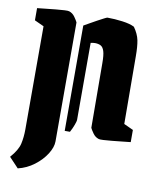

<svg xmlns="http://www.w3.org/2000/svg" viewBox="-93 -699 842 1009"><g transform="rotate(10 328.0 -194.0)"><path d="M415 -40 413 -385Q413 -428 406.5 -448.5Q400 -469 387.5 -475.5Q375 -482 357 -482Q348 -482 334 -479V-67Q334 -61 326.5 -40.5Q319 -20 308 0H280V-562Q291 -568 309 -578.5Q327 -589 346.5 -599.5Q366 -610 380.5 -617.5Q395 -625 398 -625Q437 -625 478.5 -619.5Q520 -614 543 -602Q567 -568 573.5 -535.5Q580 -503 580 -450L582 -90L632 -67V-2Q612 0 585.5 3Q559 6 533 8.5Q507 11 488 12Q469 13 463 11Q444 5 431.5 -13Q419 -31 415 -40ZM21 184Q59 141 67 105.5Q75 70 75 28V-522L25 -545V-610Q45 -612 71.5 -615Q98 -618 124 -620.5Q150 -623 169 -624Q188 -625 194 -623Q213 -617 225.5 -599Q238 -581 242 -572V63Q242 94 219 130.5Q196 167 157 196.5Q118 226 71 237Z"/></g></svg>

Font: Grenze Gotisch Black
Style: Regular
Weight: 900
Designer: Renata Polastri
Foundry: Omnibus-Type
Version: Version 1.001